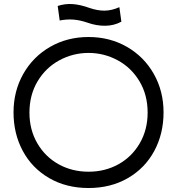

<svg xmlns="http://www.w3.org/2000/svg" viewBox="-20 -932 890 965"><path d="M128 -366Q128 -280 167.5 -212Q207 -144 274.5 -106.5Q342 -69 425 -69Q508 -69 575.5 -106.5Q643 -144 682.5 -212Q722 -280 722 -366Q722 -455 681 -523.5Q640 -592 571.5 -629Q503 -666 425 -666Q347 -666 278.5 -629Q210 -592 169 -523.5Q128 -455 128 -366ZM48 -367Q48 -474 97 -560.5Q146 -647 232 -696.5Q318 -746 425 -746Q532 -746 618 -696.5Q704 -647 753 -560.5Q802 -474 802 -367Q802 -260 755.5 -173.5Q709 -87 623 -37Q537 13 425 13Q313 13 227 -37Q141 -87 94.5 -173.5Q48 -260 48 -367ZM430 -892Q471 -878 506.5 -878.5Q542 -879 580 -896L590 -823Q553 -803 509 -802.5Q465 -802 420 -818Q382 -831 349 -833.5Q316 -836 280 -829L270 -902Q306 -914 344.5 -911.5Q383 -909 430 -892Z"/></svg>

Font: Kreadon
Style: Regular
Weight: 400
Designer: kohakuno
Foundry: StudioGnu
Version: Version 1.000;Glyphs 3.1.2 (3151)